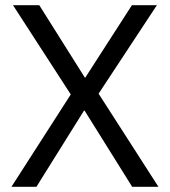

<svg xmlns="http://www.w3.org/2000/svg" viewBox="-20 -718 653 738"><path d="M24 0H120L303 -293H305L488 0H589L359 -358L583 -698H487L308 -420H306L131 -698H30L252 -355Z"/></svg>

Font: IBM Plex Devanagari
Style: Regular
Weight: 400
Designer: Mike Abbink, Paul van der Laan, Pieter van Rosmalen, Erin McLaughlin
Foundry: Bold Monday
Version: Version 1.0